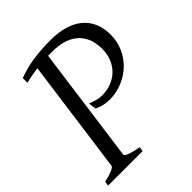

<svg xmlns="http://www.w3.org/2000/svg" viewBox="-181 -736 842 842"><g transform="rotate(-45 240.5 -315.0)"><path d="M476.1 -460Q476.1 -418.5 460 -382.1Q443.8 -345.7 415.8 -318.8Q387.7 -292 350.1 -276.6Q312.5 -261.2 270 -261.2Q251.5 -261.2 232.4 -265.9Q213.4 -270.5 200.2 -277.8L194.8 -314Q211.4 -307.1 227.8 -302.5Q244.1 -297.9 259.8 -297.9Q292 -297.9 318.8 -308.3Q345.7 -318.8 365 -337.9Q384.3 -356.9 395 -383.5Q405.8 -410.2 405.8 -441.9Q405.8 -482.9 392.6 -511Q379.4 -539.1 356.9 -556.4Q334.5 -573.7 304.7 -581.3Q274.9 -588.9 242.2 -588.9Q235.4 -588.9 229 -588.9Q222.7 -588.9 216.3 -588.4L143.1 -50.8Q142.1 -47.9 145 -44.4Q147.9 -41 156.2 -37.1Q164.6 -33.2 179.2 -29.3Q193.8 -25.4 216.8 -21L213.9 0H0L2.9 -21Q33.7 -27.8 52.2 -35.9Q70.8 -43.9 71.8 -50.8L144.5 -583.5Q127.4 -581.1 108.9 -577.6Q90.3 -574.2 68.8 -568.8V-598.1Q89.4 -605.5 111.1 -611.6Q132.8 -617.7 157.7 -621.6Q182.6 -625.5 211.2 -627.7Q239.7 -629.9 272.9 -629.9Q319.8 -629.9 357.4 -619.1Q395 -608.4 421.4 -586.9Q447.8 -565.4 461.9 -533.7Q476.1 -502 476.1 -460Z"/></g></svg>

Font: Gentium
Style: Italic
Weight: 400
Italic angle: -7°
Designer: J. Victor Gaultney
Version: Version 1.02; 2005; OFL release